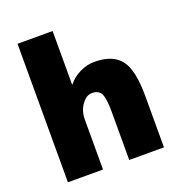

<svg xmlns="http://www.w3.org/2000/svg" viewBox="-134 -863 915 977"><g transform="rotate(-20 323.0 -375.0)"><path d="M588 -280V0H400V-260Q400 -335 386.5 -360Q373 -385 338 -385Q307 -385 282.5 -351Q258 -317 258 -270V0H68V-750H258V-460H260Q285 -492 324 -511Q363 -530 403 -530Q502 -530 545 -474.5Q588 -419 588 -280Z"/></g></svg>

Font: M PLUS 1p Black
Style: Regular
Weight: 900
Version: Version 1.061